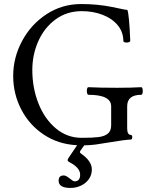

<svg xmlns="http://www.w3.org/2000/svg" viewBox="-20 -696 728 937"><path d="M676.8 -251.5Q676.8 -244.1 674.8 -238.8Q672.9 -233.4 669.4 -233.4Q600.6 -233.4 600.6 -177.2V-70.3Q600.6 -37.6 618.7 -37.6Q622.1 -37.6 623.8 -34.2Q625.5 -30.8 625.5 -26.4Q625.5 -21.5 623.8 -18.3Q622.1 -15.1 619.1 -15.1Q607.9 -15.1 575.4 -10.7Q543 -6.3 512.7 -1Q470.7 6.3 445.8 9.5Q420.9 12.7 391.1 13.2L372.6 39.1Q370.1 43 370.1 46.4Q370.1 49.8 375.5 53.7Q428.2 89.8 428.2 130.9Q428.2 158.2 413.3 178.7Q398.4 199.2 374.5 210.2Q350.6 221.2 324.2 221.2Q266.1 221.2 266.1 186Q266.1 160.2 291 160.2Q302.2 160.2 319.8 174.8Q336.9 189 343.8 189Q371.1 189 371.1 156.2Q371.1 122.6 319.3 95.7Q310.1 90.8 310.1 86.4Q310.1 81.5 312.5 77.6L356.4 12.7Q265.1 8.3 194.1 -38.8Q123 -85.9 83.7 -161.9Q44.4 -237.8 44.4 -325.7Q44.4 -414.6 87.6 -495.6Q130.9 -576.7 206.8 -626.5Q282.7 -676.3 376.5 -676.3Q455.1 -676.3 525.9 -662.1L558.6 -655.3Q572.8 -652.3 584 -650.1Q595.2 -647.9 601.6 -647.9Q610.4 -625 615.7 -497.6Q615.7 -493.2 610.6 -490.7Q605.5 -488.3 598.6 -488.3Q591.8 -488.3 586.9 -490.2Q582 -492.2 582 -495.1Q582 -539.1 554.9 -572.3Q527.8 -605.5 481.4 -623.5Q435.1 -641.6 378.9 -641.6Q306.2 -641.6 251.2 -601.3Q196.3 -561 167 -495.1Q137.7 -429.2 137.7 -354.5Q137.7 -267.1 167.7 -191.2Q197.8 -115.2 252.7 -69.3Q307.6 -23.4 378.4 -23.4Q432.1 -23.4 461.2 -27.1Q490.2 -30.8 506.3 -43.9Q522.5 -57.1 522.5 -84.5V-177.2Q522.5 -233.4 411.1 -233.4Q407.7 -233.4 405.8 -239Q403.8 -244.6 403.8 -252.4Q403.8 -259.8 405.8 -265.1Q407.7 -270.5 411.1 -270.5Q467.3 -267.6 551.8 -267.6Q622.6 -267.6 669.4 -270.5Q672.9 -270.5 674.8 -264.9Q676.8 -259.3 676.8 -251.5Z"/></svg>

Font: JuniusX
Style: Regular
Weight: 400
Designer: Peter S. Baker
Foundry: Briery Creek Software
Version: Version 1.004